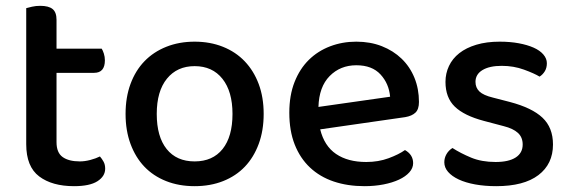

<svg xmlns="http://www.w3.org/2000/svg" viewBox="-20 -625 1959 659"><path d="M174 -137Q174 -101 195 -86Q216 -71 254 -71Q271 -71 290 -76Q309 -81 323 -88Q330 -80 335.5 -70Q341 -60 341 -46Q341 -20 314.5 -3Q288 14 234 14Q159 14 114.5 -19.5Q70 -53 70 -130V-597Q77 -599 90 -602Q103 -605 118 -605Q147 -605 160.5 -594Q174 -583 174 -557V-458H329Q333 -452 336.5 -441Q340 -430 340 -418Q340 -375 303 -375H174V-137Z M885 -234Q885 -177 868 -131Q851 -85 820.5 -53Q790 -21 746 -3.5Q702 14 648 14Q594 14 550 -3.5Q506 -21 475.5 -53Q445 -85 428 -131Q411 -177 411 -234Q411 -291 428 -337Q445 -383 476 -415Q507 -447 551 -464.5Q595 -482 648 -482Q701 -482 745 -464.5Q789 -447 820 -414.5Q851 -382 868 -336.5Q885 -291 885 -234ZM648 -398Q588 -398 553 -355Q518 -312 518 -234Q518 -156 552 -113.5Q586 -71 648 -71Q710 -71 744 -113.5Q778 -156 778 -234Q778 -311 743.5 -354.5Q709 -398 648 -398Z M1079 -181Q1093 -124 1133.5 -96.5Q1174 -69 1237 -69Q1279 -69 1314 -82Q1349 -95 1370 -110Q1398 -94 1398 -65Q1398 -48 1385 -33.5Q1372 -19 1349.5 -8.5Q1327 2 1296.5 8Q1266 14 1231 14Q1173 14 1125.5 -2Q1078 -18 1044 -50Q1010 -82 991.5 -129Q973 -176 973 -238Q973 -298 991 -343.5Q1009 -389 1040 -419.5Q1071 -450 1113 -466Q1155 -482 1203 -482Q1251 -482 1290.5 -466.5Q1330 -451 1358.5 -423.5Q1387 -396 1402.5 -358Q1418 -320 1418 -275Q1418 -250 1406 -238.5Q1394 -227 1371 -223ZM1203 -401Q1148 -401 1111.5 -364Q1075 -327 1073 -258L1319 -293Q1315 -338 1286 -369.5Q1257 -401 1203 -401Z M1878 -129Q1878 -62 1828 -24Q1778 14 1683 14Q1644 14 1611 8Q1578 2 1554.5 -9Q1531 -20 1518 -35Q1505 -50 1505 -68Q1505 -83 1512.5 -96Q1520 -109 1533 -117Q1561 -99 1597 -84Q1633 -69 1681 -69Q1726 -69 1750 -84.5Q1774 -100 1774 -129Q1774 -154 1757.5 -169Q1741 -184 1709 -192L1641 -210Q1573 -228 1541 -259Q1509 -290 1509 -344Q1509 -373 1521 -398.5Q1533 -424 1556.5 -442.5Q1580 -461 1615 -471.5Q1650 -482 1695 -482Q1731 -482 1760.5 -476.5Q1790 -471 1811.5 -461.5Q1833 -452 1845 -438Q1857 -424 1857 -408Q1857 -392 1850 -380.5Q1843 -369 1832 -362Q1814 -373 1778.5 -386Q1743 -399 1702 -399Q1660 -399 1636 -384.5Q1612 -370 1612 -344Q1612 -324 1625.5 -311Q1639 -298 1672 -290L1730 -275Q1806 -255 1842 -221Q1878 -187 1878 -129Z"/></svg>

Font: Baloo 2 Medium
Style: Regular
Weight: 500
Designer: Sarang Kulkarni and Ek Type
Foundry: Ek Type
Version: Version 1.640;hotconv 1.0.111;makeotfexe 2.5.65597; ttfautoh